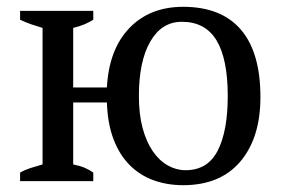

<svg xmlns="http://www.w3.org/2000/svg" viewBox="-20 -532 826 564"><path d="M254 0H39V-25Q53 -33 70 -38.5Q87 -44 105 -49V-450Q88 -455 72 -460.5Q56 -466 39 -474V-500H254V-474Q243 -467 229 -461Q215 -455 195 -450V-275H294Q300 -387 360 -449.5Q420 -512 518 -512Q630 -512 687.5 -445Q745 -378 745 -247Q745 -127 686 -57.5Q627 12 518 12Q471 12 431 -2.5Q391 -17 361 -47Q331 -77 313.5 -123Q296 -169 294 -231H195V-49Q215 -45 229 -39Q243 -33 254 -25ZM388 -250Q388 -196 399 -155.5Q410 -115 429 -87.5Q448 -60 473 -46Q498 -32 525 -32Q590 -32 619.5 -89.5Q649 -147 649 -250Q649 -359 616 -413.5Q583 -468 514 -468Q455 -468 421.5 -410Q388 -352 388 -250Z"/></svg>

Font: PT Serif
Style: Regular
Weight: 400
Designer: A.Korolkova, O.Umpeleva, V.Yefimov
Foundry: ParaType Ltd
Version: Version 1.000W OFL; ttfautohint (v1.6)